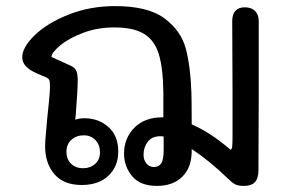

<svg xmlns="http://www.w3.org/2000/svg" viewBox="-20 -606 955 630"><path d="M829 -536V-295L828 -47Q828 -21 816.5 -8.5Q805 4 781 4Q761 4 751 -1.5Q741 -7 729 -19Q667 -79 609 -117V-110Q609 -57 578.5 -26.5Q548 4 495 4Q440 4 413.5 -28Q387 -60 387 -102Q387 -152 420.5 -186.5Q454 -221 513 -221H516V-303Q515 -383 501 -428.5Q487 -474 452.5 -495Q418 -516 355 -516Q299 -516 252 -498Q205 -480 177 -456.5Q149 -433 149 -419L213 -390Q227 -383 231 -372Q235 -361 235 -343Q235 -312 229 -236L227 -213Q240 -218 257 -218Q303 -218 335.5 -189.5Q368 -161 368 -109Q368 -60 336 -29.5Q304 1 248 1Q189 1 158.5 -34.5Q128 -70 128 -127Q128 -142 131 -172Q134 -202 135 -218Q143 -288 144 -319Q144 -337 142 -342.5Q140 -348 132 -352Q127 -354 101.5 -365Q76 -376 64.5 -389Q53 -402 53 -418Q53 -451 94.5 -491Q136 -531 206 -558.5Q276 -586 357 -586Q466 -586 520 -545.5Q574 -505 589.5 -447Q605 -389 608 -303Q609 -282 609 -198Q671 -171 736 -115Q741 -115 742 -126.5Q743 -138 743 -160V-300L742 -537Q742 -559 752.5 -570.5Q763 -582 783 -582Q805 -582 817 -570Q829 -558 829 -536ZM255 -162Q231 -162 214.5 -147.5Q198 -133 198 -108Q198 -84 213 -69Q228 -54 253 -54Q276 -54 292 -68Q308 -82 308 -106Q308 -131 293 -146.5Q278 -162 255 -162ZM517 -158Q513 -159 506 -159Q479 -159 465 -141Q451 -123 451 -98Q451 -81 460.5 -69.5Q470 -58 485 -58Q501 -58 509 -70Q517 -82 517 -114Z"/></svg>

Font: Mali Medium
Style: Regular
Weight: 500
Version: Version 1.000; ttfautohint (v1.6)